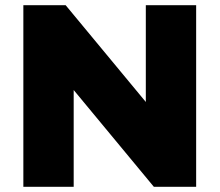

<svg xmlns="http://www.w3.org/2000/svg" viewBox="-20 -720 846 740"><path d="M736 -700V0H573L264 -373V0H70V-700H233L542 -327V-700Z"/></svg>

Font: Idrija
Style: Regular
Weight: 800
Designer: Julieta Ulanovsky
Foundry: Julieta Ulanovsky
Version: Version 7.200